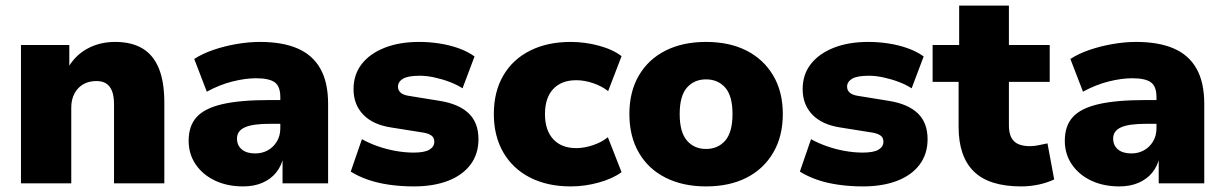

<svg xmlns="http://www.w3.org/2000/svg" viewBox="-20 -656 4381 687"><path d="M55 0V-495H228V-407H220Q245 -455 290 -480.5Q335 -506 392 -506Q451 -506 490 -482.5Q529 -459 548.5 -411Q568 -363 568 -289V0H388V-282Q388 -313 380.5 -331Q373 -349 359.5 -357.5Q346 -366 325 -366Q298 -366 278 -354.5Q258 -343 246.5 -321.5Q235 -300 235 -271V0Z M850 11Q793 11 749 -10Q705 -31 680 -68Q655 -105 655 -152Q655 -206 684 -237.5Q713 -269 776.5 -283.5Q840 -298 944 -298H1001V-213H946Q916 -213 893.5 -210Q871 -207 856.5 -200.5Q842 -194 835 -184Q828 -174 828 -160Q828 -136 845 -121.5Q862 -107 893 -107Q918 -107 938 -118Q958 -129 970.5 -149.5Q983 -170 983 -197V-309Q983 -347 963 -361.5Q943 -376 896 -376Q858 -376 812 -364.5Q766 -353 720 -328L675 -445Q704 -464 743.5 -477.5Q783 -491 826.5 -498.5Q870 -506 910 -506Q991 -506 1045 -482.5Q1099 -459 1126.5 -410Q1154 -361 1154 -284V0H991V-94H994Q987 -62 968 -38.5Q949 -15 919 -2Q889 11 850 11Z M1461 11Q1415 11 1373 5Q1331 -1 1296.5 -13Q1262 -25 1235 -42L1275 -158Q1300 -144 1331 -133Q1362 -122 1395.5 -116Q1429 -110 1460 -110Q1499 -110 1516.5 -120.5Q1534 -131 1534 -149Q1534 -164 1523 -171.5Q1512 -179 1492 -182L1379 -200Q1314 -210 1279.5 -246Q1245 -282 1245 -337Q1245 -389 1274 -426.5Q1303 -464 1356 -485Q1409 -506 1480 -506Q1516 -506 1552 -500.5Q1588 -495 1620.5 -483.5Q1653 -472 1678 -454L1635 -340Q1615 -353 1588.5 -363Q1562 -373 1534 -379Q1506 -385 1482 -385Q1439 -385 1421.5 -374Q1404 -363 1404 -346Q1404 -333 1413.5 -324.5Q1423 -316 1443 -313L1554 -295Q1622 -284 1657 -250.5Q1692 -217 1692 -158Q1692 -105 1663.5 -67Q1635 -29 1583 -9Q1531 11 1461 11Z M2022 11Q1939 11 1877 -20.5Q1815 -52 1781 -110.5Q1747 -169 1747 -248Q1747 -328 1781 -386Q1815 -444 1877 -475Q1939 -506 2022 -506Q2073 -506 2123 -492.5Q2173 -479 2204 -455L2156 -330Q2133 -348 2102 -358.5Q2071 -369 2042 -369Q1989 -369 1959.5 -337.5Q1930 -306 1930 -248Q1930 -190 1959.5 -158Q1989 -126 2042 -126Q2070 -126 2101.5 -136.5Q2133 -147 2155 -165L2204 -40Q2173 -17 2123 -3Q2073 11 2022 11Z M2506 11Q2424 11 2362 -20Q2300 -51 2266 -109.5Q2232 -168 2232 -248Q2232 -328 2266 -386Q2300 -444 2361.5 -475Q2423 -506 2506 -506Q2590 -506 2651 -475Q2712 -444 2746.5 -386Q2781 -328 2781 -248Q2781 -168 2746.5 -109.5Q2712 -51 2651 -20Q2590 11 2506 11ZM2506 -123Q2549 -123 2575 -153Q2601 -183 2601 -248Q2601 -313 2575 -342.5Q2549 -372 2506 -372Q2464 -372 2438 -342.5Q2412 -313 2412 -248Q2412 -183 2438 -153Q2464 -123 2506 -123Z M3068 11Q3022 11 2980 5Q2938 -1 2903.5 -13Q2869 -25 2842 -42L2882 -158Q2907 -144 2938 -133Q2969 -122 3002.5 -116Q3036 -110 3067 -110Q3106 -110 3123.5 -120.5Q3141 -131 3141 -149Q3141 -164 3130 -171.5Q3119 -179 3099 -182L2986 -200Q2921 -210 2886.5 -246Q2852 -282 2852 -337Q2852 -389 2881 -426.5Q2910 -464 2963 -485Q3016 -506 3087 -506Q3123 -506 3159 -500.5Q3195 -495 3227.5 -483.5Q3260 -472 3285 -454L3242 -340Q3222 -353 3195.5 -363Q3169 -373 3141 -379Q3113 -385 3089 -385Q3046 -385 3028.5 -374Q3011 -363 3011 -346Q3011 -333 3020.5 -324.5Q3030 -316 3050 -313L3161 -295Q3229 -284 3264 -250.5Q3299 -217 3299 -158Q3299 -105 3270.5 -67Q3242 -29 3190 -9Q3138 11 3068 11Z M3634 11Q3519 11 3464.5 -42.5Q3410 -96 3410 -202V-363H3317V-495H3412V-636H3590V-495H3736V-363H3590V-207Q3590 -169 3608 -151Q3626 -133 3666 -133Q3679 -133 3694 -136Q3709 -139 3728 -143L3752 -14Q3727 -2 3696 4.5Q3665 11 3634 11Z M3985 11Q3928 11 3884 -10Q3840 -31 3815 -68Q3790 -105 3790 -152Q3790 -206 3819 -237.5Q3848 -269 3911.5 -283.5Q3975 -298 4079 -298H4136V-213H4081Q4051 -213 4028.5 -210Q4006 -207 3991.5 -200.5Q3977 -194 3970 -184Q3963 -174 3963 -160Q3963 -136 3980 -121.5Q3997 -107 4028 -107Q4053 -107 4073 -118Q4093 -129 4105.5 -149.5Q4118 -170 4118 -197V-309Q4118 -347 4098 -361.5Q4078 -376 4031 -376Q3993 -376 3947 -364.5Q3901 -353 3855 -328L3810 -445Q3839 -464 3878.5 -477.5Q3918 -491 3961.5 -498.5Q4005 -506 4045 -506Q4126 -506 4180 -482.5Q4234 -459 4261.5 -410Q4289 -361 4289 -284V0H4126V-94H4129Q4122 -62 4103 -38.5Q4084 -15 4054 -2Q4024 11 3985 11Z"/></svg>

Font: Nunito Sans 11pt Black
Style: Regular
Weight: 900
Version: Version 3.101;gftools[0.9.27]